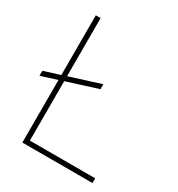

<svg xmlns="http://www.w3.org/2000/svg" viewBox="-170 -820 859 929"><g transform="rotate(30 259.0 -355.5)"><path d="M120.6 -710.9C120.6 -710.9 93.8 -710.9 93.8 -710.9C93.8 -710.9 93.8 -377.4 93.8 -377.4C93.8 -377.4 3.9 -349.1 3.9 -349.1C3.9 -349.1 3.9 -321.3 3.9 -321.3C3.9 -321.3 93.8 -349.6 93.8 -349.6C93.8 -349.6 93.8 0 93.8 0C93.8 0 485.4 0 485.4 0C485.4 0 485.4 -26.4 485.4 -26.4C485.4 -26.4 120.6 -26.4 120.6 -26.4C120.6 -26.4 120.6 -358.4 120.6 -358.4C120.6 -358.4 292 -412.6 292 -412.6C292 -412.6 292 -440.4 292 -440.4C292 -440.4 120.6 -386.2 120.6 -386.2C120.6 -386.2 120.6 -710.9 120.6 -710.9Z"/></g></svg>

Font: WOX
Style: Regular
Weight: 500
Designer: Google
Foundry: ""
Version: ""